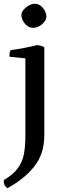

<svg xmlns="http://www.w3.org/2000/svg" viewBox="-44 -748 324 1014"><path d="M190 -34Q190 64 137.5 130.5Q85 197 -5 246Q-26 231 -24 203Q26 174 50.5 140Q75 106 82.5 64.5Q90 23 90 -30V-440L7 -448Q4 -468 12 -483Q48 -488 84.5 -495Q121 -502 152 -510Q162 -509 171 -506.5Q180 -504 190 -499ZM130 -601Q113 -601 99 -612Q85 -623 77 -639Q69 -655 69 -669Q69 -682 80 -695.5Q91 -709 107.5 -718.5Q124 -728 140 -728Q158 -728 172 -716.5Q186 -705 193.5 -689.5Q201 -674 201 -660Q201 -647 190.5 -633Q180 -619 163.5 -610Q147 -601 130 -601Z"/></svg>

Font: Alike
Style: Regular
Weight: 400
Designer: Sveta Sebyakina
Foundry: Cyreal (www.cyreal.org)
Version: Version 1.301; ttfautohint (v1.8.4.7-5d5b)